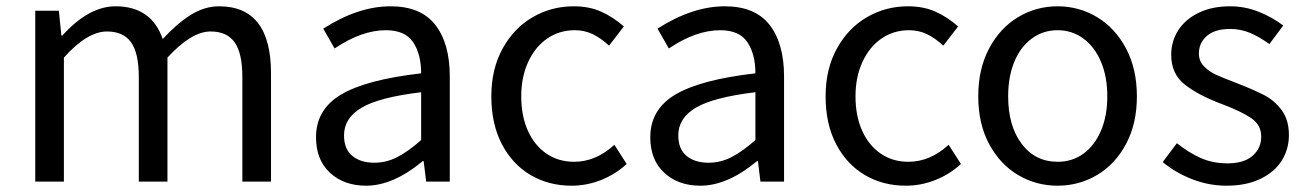

<svg xmlns="http://www.w3.org/2000/svg" viewBox="-20 -577 4151 610"><path d="M167 -543 175 -464H178Q262 -557 347 -557Q461 -557 497 -453Q543 -503 586.5 -530Q630 -557 676 -557Q841 -557 841 -344V0H750V-332Q750 -408 725.5 -442.5Q701 -477 649 -477Q588 -477 512 -394V0H421V-332Q421 -408 396.5 -442.5Q372 -477 320 -477Q257 -477 183 -394V0H92V-543Z M984 -141Q984 -229 1063.5 -276.5Q1143 -324 1318 -344Q1318 -405 1292.5 -443Q1267 -481 1206 -481Q1129 -481 1043 -423L1007 -486Q1118 -557 1221 -557Q1317 -557 1363 -498Q1409 -439 1409 -334V0H1334L1326 -65H1323Q1229 13 1143 13Q1073 13 1028.5 -28Q984 -69 984 -141ZM1318 -132V-284Q1185 -268 1129 -235Q1073 -202 1073 -147Q1073 -103 1099.5 -81.5Q1126 -60 1169 -60Q1207 -60 1241.5 -77.5Q1276 -95 1318 -132Z M1541 -271Q1541 -358 1577 -423Q1613 -488 1672.5 -522.5Q1732 -557 1803 -557Q1852 -557 1890 -540Q1928 -523 1962 -493L1915 -432Q1889 -456 1863 -468.5Q1837 -481 1806 -481Q1757 -481 1718.5 -454.5Q1680 -428 1658 -380Q1636 -332 1636 -271Q1636 -209 1657 -162Q1678 -115 1716 -89Q1754 -63 1804 -63Q1873 -63 1932 -117L1971 -56Q1935 -23 1889.5 -5Q1844 13 1796 13Q1723 13 1665.5 -21Q1608 -55 1574.5 -119Q1541 -183 1541 -271Z M2046 -141Q2046 -229 2125.5 -276.5Q2205 -324 2380 -344Q2380 -405 2354.5 -443Q2329 -481 2268 -481Q2191 -481 2105 -423L2069 -486Q2180 -557 2283 -557Q2379 -557 2425 -498Q2471 -439 2471 -334V0H2396L2388 -65H2385Q2291 13 2205 13Q2135 13 2090.5 -28Q2046 -69 2046 -141ZM2380 -132V-284Q2247 -268 2191 -235Q2135 -202 2135 -147Q2135 -103 2161.5 -81.5Q2188 -60 2231 -60Q2269 -60 2303.5 -77.5Q2338 -95 2380 -132Z M2603 -271Q2603 -358 2639 -423Q2675 -488 2734.5 -522.5Q2794 -557 2865 -557Q2914 -557 2952 -540Q2990 -523 3024 -493L2977 -432Q2951 -456 2925 -468.5Q2899 -481 2868 -481Q2819 -481 2780.5 -454.5Q2742 -428 2720 -380Q2698 -332 2698 -271Q2698 -209 2719 -162Q2740 -115 2778 -89Q2816 -63 2866 -63Q2935 -63 2994 -117L3033 -56Q2997 -23 2951.5 -5Q2906 13 2858 13Q2785 13 2727.5 -21Q2670 -55 2636.5 -119Q2603 -183 2603 -271Z M3088 -271Q3088 -358 3122.5 -423Q3157 -488 3214.5 -522.5Q3272 -557 3340 -557Q3408 -557 3465.5 -522.5Q3523 -488 3557.5 -423Q3592 -358 3592 -271Q3592 -184 3557.5 -119.5Q3523 -55 3465.5 -21Q3408 13 3340 13Q3272 13 3214.5 -21Q3157 -55 3122.5 -119.5Q3088 -184 3088 -271ZM3498 -271Q3498 -333 3478 -380.5Q3458 -428 3422 -454.5Q3386 -481 3340 -481Q3294 -481 3258 -454.5Q3222 -428 3202.5 -380.5Q3183 -333 3183 -271Q3183 -177 3226 -120Q3269 -63 3340 -63Q3387 -63 3422.5 -89Q3458 -115 3478 -162Q3498 -209 3498 -271Z M3674 -62 3719 -122Q3758 -91 3796 -74.5Q3834 -58 3880 -58Q3932 -58 3959.5 -82Q3987 -106 3987 -143Q3987 -180 3955.5 -201.5Q3924 -223 3863 -246Q3788 -274 3744.5 -308Q3701 -342 3701 -403Q3701 -446 3723.5 -481Q3746 -516 3788.5 -536.5Q3831 -557 3888 -557Q3935 -557 3978 -540Q4021 -523 4057 -496L4013 -437Q3981 -460 3951.5 -472.5Q3922 -485 3888 -485Q3840 -485 3814.5 -463Q3789 -441 3789 -407Q3789 -383 3805 -366.5Q3821 -350 3842.5 -340Q3864 -330 3909 -313Q3963 -292 3996 -275Q4029 -258 4052 -227Q4075 -196 4075 -148Q4075 -103 4052 -66.5Q4029 -30 3984 -8.5Q3939 13 3877 13Q3821 13 3768 -7.5Q3715 -28 3674 -62Z"/></svg>

Font: Noto Sans SC
Style: Regular
Weight: 400
Designer: Ryoko NISHIZUKA ____ (kana & ideographs); Paul D. Hunt (Latin, Greek & Cyrillic); Wenlong ZHANG ___ (bopomofo); Sandoll 
Foundry: Adobe Systems Incorporated
Version: Version 1.004